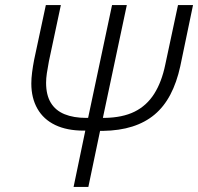

<svg xmlns="http://www.w3.org/2000/svg" viewBox="-20 -734 778 754"><path d="M269 0 315 -221H309Q243 -221 197 -243Q151 -265 127 -307Q103 -349 103 -406Q103 -426 106 -449.5Q109 -473 114 -499L160 -714H219L172 -493Q167 -467 164 -446.5Q161 -426 161 -409Q161 -361 179.5 -330.5Q198 -300 233.5 -285.5Q269 -271 319 -271H326L420 -714H478L384 -271H390Q461 -272 508.5 -295.5Q556 -319 585.5 -365.5Q615 -412 629 -480L679 -714H738L688 -474Q674 -410 649 -362.5Q624 -315 587 -284Q550 -253 499.5 -237Q449 -221 384 -220H373L327 0Z"/></svg>

Font: Noto Sans Display Light
Style: Italic
Weight: 300
Italic angle: -12°
Designer: Monotype Design Team
Foundry: Monotype Imaging Inc.
Version: Version 2.003